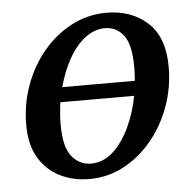

<svg xmlns="http://www.w3.org/2000/svg" viewBox="-43 -536 597 593"><g transform="rotate(-5 255.5 -239.5)"><path d="M211 14Q161 14 120 -6.5Q79 -27 55 -67.5Q31 -108 31 -169Q31 -234 52.5 -292.5Q74 -351 112 -396Q150 -441 200 -467Q250 -493 308 -493Q385 -493 435 -447.5Q485 -402 485 -310Q485 -246 464 -188Q443 -130 405.5 -84.5Q368 -39 318.5 -12.5Q269 14 211 14ZM299 -446Q266 -446 237 -423.5Q208 -401 186.5 -362.5Q165 -324 152 -276H377Q378 -287 378.5 -297.5Q379 -308 379 -318Q379 -389 356.5 -417.5Q334 -446 299 -446ZM220 -33Q258 -33 288 -60Q318 -87 339.5 -132Q361 -177 371 -230H142Q140 -214 138.5 -196.5Q137 -179 137 -162Q137 -91 161 -62Q185 -33 220 -33Z"/></g></svg>

Font: Source Serif 4 Semibold
Style: Italic
Weight: 600
Italic angle: -12°
Designer: Frank Grießhammer
Foundry: Adobe
Version: Version 4.005;hotconv 1.1.0;makeotfexe 2.6.0